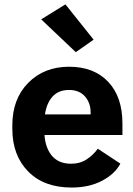

<svg xmlns="http://www.w3.org/2000/svg" viewBox="-20 -831 601 866"><path d="M35.6 -250V-265.6Q35.6 -385 107.5 -457.5Q179.4 -530 291.3 -530Q403.8 -530 468 -462Q532.2 -394 532.2 -274.2V-222.2H134.5V-314.9H388.7V-323.7Q388.9 -366.5 363.4 -395.9Q337.9 -425.3 291 -425.3Q236.6 -425.3 208.3 -384.6Q179.9 -344 179.9 -273.4V-242.4Q179.9 -173.6 210.4 -133.1Q241 -92.5 300.5 -92.5Q341.8 -92.5 372.1 -113Q402.3 -133.5 421.1 -160.2L522.9 -93Q498.5 -46.4 440.3 -15.7Q382.1 14.9 303.2 14.9Q178.2 14.9 106.9 -57.7Q35.6 -130.4 35.6 -250ZM321.8 -595.7 165.8 -743.7 275.1 -811.3 402.3 -652.1Z"/></svg>

Font: RobotoFlex
Style: Regular
Weight: 400
Designer: Berlow after Robertson
Foundry: Google
Version: Version 2.136